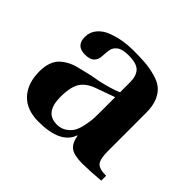

<svg xmlns="http://www.w3.org/2000/svg" viewBox="-123 -665 839 839"><g transform="rotate(45 296.5 -245.0)"><path d="M503 -351V-114Q503 -64 516.5 -47Q530 -30 574 -30V0Q500 6 462 6Q414 6 391.5 -9Q369 -24 362 -66H360Q333 12 198 12Q124 12 84.5 -30.5Q45 -73 45 -147Q45 -176 52.5 -198.5Q60 -221 73.5 -235Q87 -249 106.5 -260Q126 -271 149.5 -277Q173 -283 200.5 -289.5Q228 -296 259 -301Q319 -314 359 -331V-393Q359 -432 340.5 -452Q322 -472 271 -472Q233 -472 215.5 -458.5Q198 -445 195.5 -425.5Q193 -406 192 -386Q191 -366 178 -352.5Q165 -339 134 -339Q79 -339 79 -393Q79 -424 98 -446.5Q117 -469 148 -480.5Q179 -492 209 -497Q239 -502 269 -502Q314 -502 345 -499.5Q376 -497 408.5 -488Q441 -479 460 -463Q479 -447 491 -419Q503 -391 503 -351ZM359 -215V-301L273 -270Q229 -255 209 -225.5Q189 -196 189 -132Q189 -36 263 -36Q290 -36 309.5 -50Q329 -64 338 -81.5Q347 -99 352.5 -127.5Q358 -156 358.5 -173Q359 -190 359 -215Z"/></g></svg>

Font: Justus
Style: Bold
Weight: 700
Version: Version 001.001